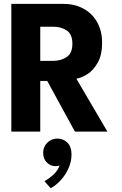

<svg xmlns="http://www.w3.org/2000/svg" viewBox="-20 -680 632 992"><path d="M38.5 -660H307.5Q365 -660 410 -636Q455 -612 481.2 -566.8Q507.5 -521.5 507.5 -459Q507.5 -396.5 485.2 -356.8Q463 -317 432 -297.2Q401 -277.5 374.5 -273.5L535 0H367L224 -262H188V0H38.5ZM188 -365.5H254Q294 -365.5 324 -385Q354 -404.5 354 -454Q354 -503.5 324.5 -522.8Q295 -542 255 -542H188ZM242 292.5 209.5 256Q230 245.5 255 223.2Q280 201 287.5 174.5Q279.5 178.5 265.5 178.5Q241.5 178.5 222.2 159.8Q203 141 203 109Q203 78 224.8 57Q246.5 36 276 36Q306.5 36 328 56.8Q349.5 77.5 349.5 118.5Q349.5 154 334.5 188.2Q319.5 222.5 295 249.8Q270.5 277 242 292.5Z"/></svg>

Font: League Spartan Thin
Style: Bold
Weight: 700
Version: Version 2.002